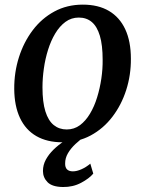

<svg xmlns="http://www.w3.org/2000/svg" viewBox="-20 -588 612 809"><path d="M329 -568.5Q394 -568.5 439 -542Q484 -515.5 507.8 -464.5Q531.5 -413.5 531.5 -340.5Q532 -272 511.8 -208.8Q491.5 -145.5 453.5 -95.8Q415.5 -46 362 -17.2Q308.5 11.5 242.5 11.5Q178.5 11.5 133.2 -14.5Q88 -40.5 64.2 -91Q40.5 -141.5 40 -213Q39.5 -283 59.8 -346.8Q80 -410.5 117.8 -460.5Q155.5 -510.5 209 -539.5Q262.5 -568.5 329 -568.5ZM312 -514Q280.5 -514 255.8 -495.8Q231 -477.5 212.8 -447Q194.5 -416.5 182.5 -378.2Q170.5 -340 164.8 -299.2Q159 -258.5 159 -220Q159 -158 171.2 -118.8Q183.5 -79.5 206.5 -61Q229.5 -42.5 261 -42.5Q292.5 -42.5 316.8 -60.5Q341 -78.5 359.2 -109Q377.5 -139.5 389.2 -177.8Q401 -216 407 -256.8Q413 -297.5 412.5 -336Q412.5 -398 400.8 -437.2Q389 -476.5 366.8 -495.2Q344.5 -514 312 -514ZM245.5 200Q200 199.5 180.5 179.8Q161 160 161 132.5Q161 107 173.2 84.5Q185.5 62 205.5 42.5Q225.5 23 250 6.8Q274.5 -9.5 299 -22L322.5 -34.5L343.5 -18Q318.5 -0.5 298.2 18.5Q278 37.5 266.2 57.8Q254.5 78 254.5 100Q254 117.5 262.5 125.8Q271 134 287 134Q303.5 134 323.2 125.2Q343 116.5 360.5 101.5L373 143.5Q356 164 321.8 182.2Q287.5 200.5 245.5 200Z"/></svg>

Font: Merriweather Medium
Style: Italic
Weight: 500
Italic angle: -7.8°
Version: Version 2.101